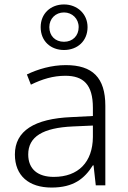

<svg xmlns="http://www.w3.org/2000/svg" viewBox="-20 -834 576 864"><path d="M268 -609C328 -609 374 -649 374 -712C374 -772 327 -814 268 -814C208 -814 163 -773 163 -712C163 -648 209 -609 268 -609ZM268 -646C228 -646 202 -673 202 -712C202 -750 230 -778 268 -778C305 -778 334 -750 334 -712C334 -673 307 -646 268 -646ZM276 -541C212 -541 151 -523 101 -499L119 -453C170 -478 219 -493 274 -493C355 -493 398 -454 398 -349V-312L301 -307C135 -300 47 -245 47 -139C47 -43 110 10 212 10C311 10 360 -30 398 -90H401L411 0H454V-358C454 -485 396 -541 276 -541ZM308 -265 398 -269V-217C397 -105 333 -38 222 -38C150 -38 107 -73 107 -139C107 -219 173 -259 308 -265Z"/></svg>

Font: Noto Sans Meetei Mayek Light
Style: Regular
Weight: 300
Designer: Monotype Design Team and Neelakash Kshetrimayum
Foundry: Monotype Imaging Inc.
Version: Version 2.002